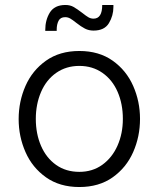

<svg xmlns="http://www.w3.org/2000/svg" viewBox="-20 -746 638 772"><path d="M55 -267Q55 -338 82.5 -400.5Q110 -463 165 -502Q220 -541 299 -541Q378 -541 433 -502Q488 -463 515.5 -400.5Q543 -338 543 -268Q543 -197 515.5 -134.5Q488 -72 433 -33Q378 6 299 6Q220 6 165 -33Q110 -72 82.5 -134.5Q55 -197 55 -267ZM124 -268Q124 -208 145 -159.5Q166 -111 205.5 -83Q245 -55 299 -55Q352 -55 391.5 -83.5Q431 -112 452.5 -160.5Q474 -209 474 -268Q474 -328 453 -376.5Q432 -425 392 -453Q352 -481 299 -481Q246 -481 206 -453Q166 -425 145 -376Q124 -327 124 -268ZM180 -695Q199 -726 243 -726Q262 -726 276 -718Q290 -710 311 -694Q326 -682 335.5 -676.5Q345 -671 356 -671Q391 -671 391 -726H436Q436 -722 436 -718Q436 -683 418 -653Q400 -623 356 -623Q337 -623 321.5 -631Q306 -639 287 -654Q272 -666 262.5 -671.5Q253 -677 242 -677Q223 -677 215.5 -662.5Q208 -648 208 -627Q208 -625 208 -622H162Q162 -624 162 -626Q162 -665 180 -695Z"/></svg>

Font: Lopes Sans Light
Style: Regular
Weight: 300
Designer: Gabriel Lam, Diego Maldonado
Foundry: TypeRant, Foresti Design
Version: Version 4.000